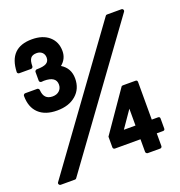

<svg xmlns="http://www.w3.org/2000/svg" viewBox="-129 -821 875 931"><g transform="rotate(-20 309.0 -355.5)"><path d="M27.8 0Q21.5 0 18.3 -5.4Q15.1 -10.7 19 -16.1L512.2 -694.8Q514.6 -699.2 520 -699.2H594.2Q600.6 -699.2 603.3 -693.8Q606 -688.5 602.1 -683.1L107.9 -3.9Q106 0 100.1 0ZM6.8 -465.8Q6.8 -469.7 9.8 -472.9Q12.7 -476.1 17.1 -476.1H79.1Q82.5 -476.1 85.7 -472.9Q88.9 -469.7 88.9 -465.8Q91.8 -416 137.2 -416Q158.7 -416 171.9 -428.2Q185.1 -440.4 185.1 -460Q185.1 -502 123 -502Q113.8 -502 109.9 -501Q105.5 -501 102.3 -503.9Q99.1 -506.8 99.1 -511.2V-556.2Q99.1 -559.6 102.3 -562.7Q105.5 -565.9 108.9 -565.9Q143.6 -565.9 158.7 -574.7Q173.8 -583.5 173.8 -603Q173.8 -619.6 163.1 -629.9Q152.3 -640.1 134.8 -640.1Q112.8 -640.1 103.5 -627.7Q94.2 -615.2 94.2 -586.9Q94.2 -583.5 91.1 -580.3Q87.9 -577.1 84 -577.1H22.9Q18.6 -577.1 15.6 -580.3Q12.7 -583.5 13.2 -586.9Q17.6 -710.9 136.2 -710.9Q191.9 -710.9 224.4 -682.6Q256.8 -654.3 256.8 -606.9Q256.8 -566.9 225.1 -541Q269 -514.2 269 -460.9Q269 -407.7 232.4 -376Q195.8 -344.2 134.8 -344.2Q73.7 -344.2 40.3 -375.7Q6.8 -407.2 6.8 -465.8ZM324.2 -85V-140.1L466.8 -346.2Q468.8 -350.1 475.1 -350.1H540Q549.8 -350.1 549.8 -339.8V-146H582Q591.8 -146 591.8 -136.2V-85Q591.8 -75.2 582 -75.2H549.8V-9.8Q549.8 -5.9 547.1 -2.9Q544.4 0 540 0H476.1Q472.2 0 469 -3.2Q465.8 -6.3 465.8 -9.8V-75.2H334Q330.1 -75.2 327.1 -77.9Q324.2 -80.6 324.2 -85ZM405.8 -146H465.8V-232.9Z"/></g></svg>

Font: Fragment Mono SemBd
Style: Regular
Weight: 600
Designer: Wei Huang based on Nimbus Sans by URW Studio, based on Helvetica by Max Miedinger.
Foundry: Wei Huang
Version: Version 1.011